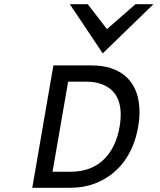

<svg xmlns="http://www.w3.org/2000/svg" viewBox="-20 -890 758 910"><path d="M467 -637 707 -870H622L487 -752L396 -870H311ZM429 -20C537 -61 612 -154 635 -290C643 -335 643 -375 637 -411C621 -508 552 -580 413 -580H233L133 0H313C354 0 392 -6 429 -20ZM229 -76 303 -503H389C419 -503 445 -498 467 -489C539 -460 564 -391 547 -290C525 -163 450 -76 315 -76Z"/></svg>

Font: Charger Monospace
Style: Regular
Weight: 400
Designer: Jasper
Foundry: Cannot Into Space Fonts
Version: Version 0.980